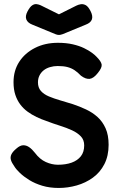

<svg xmlns="http://www.w3.org/2000/svg" viewBox="-20 -912 590 951"><path d="M271 19Q226 19 189.5 8Q153 -3 125.5 -20Q98 -37 79 -55Q60 -73 51 -88Q38 -106 34 -120Q30 -134 36.5 -147.5Q43 -161 61 -176Q79 -192 94.5 -192.5Q110 -193 124.5 -183Q139 -173 153 -155Q177 -123 207 -109.5Q237 -96 267 -96Q306 -96 335 -106.5Q364 -117 380.5 -138Q397 -159 397 -192Q397 -219 380.5 -236.5Q364 -254 337 -266.5Q310 -279 276.5 -289.5Q243 -300 209 -313Q185 -321 161 -332.5Q137 -344 116.5 -359Q96 -374 80.5 -394.5Q65 -415 56 -442Q47 -469 47 -505Q47 -562 75 -605.5Q103 -649 153 -674.5Q203 -700 267 -700Q308 -700 340.5 -692.5Q373 -685 396.5 -673.5Q420 -662 435.5 -650.5Q451 -639 458 -631Q481 -608 483.5 -592.5Q486 -577 465 -551Q444 -524 424.5 -521.5Q405 -519 381 -537Q365 -554 349 -564.5Q333 -575 313.5 -580Q294 -585 266 -585Q246 -585 227.5 -579.5Q209 -574 196 -563.5Q183 -553 175.5 -538Q168 -523 168 -504Q168 -478 182.5 -461.5Q197 -445 222 -434.5Q247 -424 278 -415Q309 -406 341 -396Q374 -385 406 -370Q438 -355 463 -332.5Q488 -310 503 -276.5Q518 -243 518 -195Q518 -140 497 -99Q476 -58 440 -32Q404 -6 360 6.5Q316 19 271 19ZM272 -841 358 -884Q368 -889 380 -891Q392 -893 404.5 -886.5Q417 -880 429 -856Q441 -832 435 -815.5Q429 -799 405 -790L291 -743Q287 -742 282.5 -740.5Q278 -739 272 -739Q266 -739 261.5 -740.5Q257 -742 254 -743L140 -790Q117 -799 110.5 -815.5Q104 -832 116 -855Q128 -878 139.5 -885.5Q151 -893 161.5 -891.5Q172 -890 181 -886Z"/></svg>

Font: Fredoka Medium
Style: Regular
Weight: 500
Designer: Ben Nathan
Foundry: Milena B. Brandão, Ben Nathan
Version: Version 2.001